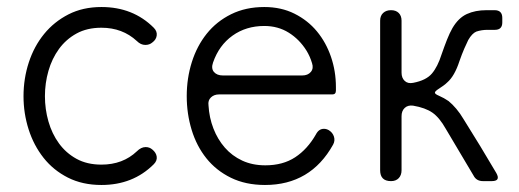

<svg xmlns="http://www.w3.org/2000/svg" viewBox="-20 -516 1479 547"><path d="M269 11Q215 11 173.5 -10Q132 -31 104 -66.5Q76 -102 61.5 -147.5Q47 -193 47 -242Q47 -292 62 -338Q77 -384 105.5 -419Q134 -454 175 -475Q216 -496 269 -496Q359 -496 418 -437Q428 -427 426.5 -415Q425 -403 414 -395Q406 -388 394 -388Q381 -388 370 -399Q329 -437 269 -437Q228 -437 198 -420.5Q168 -404 148 -376.5Q128 -349 118 -314Q108 -279 108 -242Q108 -205 118 -170Q128 -135 148 -107.5Q168 -80 198 -63.5Q228 -47 269 -47Q330 -47 370 -85Q382 -97 395 -97Q406 -97 414 -90Q425 -81 426.5 -69.5Q428 -58 418 -48Q359 11 269 11Z M735 11Q680 11 638 -9.5Q596 -30 568 -65Q540 -100 526 -146Q512 -192 512 -242Q512 -293 526.5 -339Q541 -385 569 -420Q597 -455 638.5 -475.5Q680 -496 733 -496Q781 -496 819 -477Q857 -458 883 -426.5Q909 -395 923 -354Q937 -313 937 -268V-258Q937 -247 927 -247H604Q590 -247 581 -238.5Q572 -230 574 -216Q576 -181 588 -150Q600 -119 620.5 -95.5Q641 -72 670 -58.5Q699 -45 736 -45Q786 -45 821 -68Q856 -91 880 -133Q888 -149 903 -149Q910 -149 917 -145Q928 -138 931.5 -126.5Q935 -115 929 -104Q865 11 735 11ZM615 -301H841Q857 -301 865.5 -311Q874 -321 869 -336Q866 -346 862 -355Q858 -364 853 -372Q833 -404 802.5 -423Q772 -442 733 -442Q681 -442 642.5 -414.5Q604 -387 587 -338Q581 -321 589.5 -311Q598 -301 615 -301Z M1063 -31V-457Q1063 -471 1071.5 -479Q1080 -487 1094 -487Q1108 -487 1116 -479Q1124 -471 1124 -457V-309Q1124 -294 1133 -285.5Q1142 -277 1157 -280Q1194 -287 1210.5 -306.5Q1227 -326 1238 -361Q1246 -384 1253.5 -403Q1261 -422 1269 -436Q1286 -465 1310 -476Q1334 -487 1366 -487H1389Q1411 -487 1411 -465V-452Q1411 -431 1390 -431H1369Q1352 -431 1337 -426Q1325 -421 1314 -402Q1309 -392 1302.5 -377Q1296 -362 1289 -342Q1275 -299 1254 -281Q1249 -276 1242.5 -271.5Q1236 -267 1230 -263Q1219 -256 1219 -252Q1219 -248 1231 -243Q1245 -237 1258 -228Q1269 -219 1280 -206Q1291 -193 1301 -176L1348 -100L1394 -23Q1407 0 1381 0H1356Q1337 0 1329 -16L1250 -149Q1232 -181 1212 -195Q1192 -209 1157 -215Q1142 -217 1133 -208.5Q1124 -200 1124 -185V-31Q1124 -17 1116 -8.5Q1108 0 1094 0Q1063 0 1063 -31Z"/></svg>

Font: Higure Gothic
Style: Regular
Weight: 400
Designer: Yoshimichi Ohira
Foundry: Positype
Version: Version 1.000